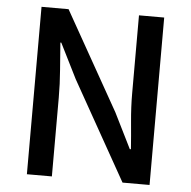

<svg xmlns="http://www.w3.org/2000/svg" viewBox="-52 -789 839 842"><g transform="rotate(5 367.0 -368.5)"><path d="M97 0V-737H216L460 -304L537 -149H542Q538 -205 532 -269Q526 -333 526 -393V-737H637V0H518L274 -434L197 -588H193Q197 -531 202 -469Q207 -407 207 -346V0Z"/></g></svg>

Font: Source Han Sans TC Medium
Style: Regular
Weight: 500
Designer: Ryoko NISHIZUKA Ë•øÂ°öÊ∂ºÂ≠ê (kana, bopomofo & ideographs); Paul D. Hunt (Latin, Greek & Cyrillic); Sandoll Communicatio
Foundry: Adobe
Version: Version 2.004;hotconv 1.0.118;makeotfexe 2.5.65603